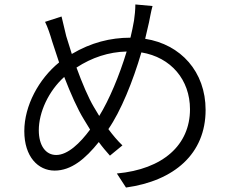

<svg xmlns="http://www.w3.org/2000/svg" viewBox="-20 -799 1040 861"><path d="M548 -568C515 -459 469 -350 425 -279L401 -319C377 -359 348 -427 323 -496C392 -541 467 -566 548 -568ZM256 -725 182 -701C194 -677 205 -644 214 -613L245 -519C154 -445 89 -325 89 -211C89 -96 151 -34 225 -34C300 -34 363 -87 423 -162C439 -140 456 -120 473 -101L529 -147C507 -168 486 -193 466 -220C522 -301 576 -434 614 -564C747 -542 832 -441 832 -309C832 -149 711 -40 504 -21L545 42C761 12 902 -109 902 -306C902 -477 791 -600 631 -625L648 -698C652 -716 657 -748 664 -772L587 -779C587 -757 584 -725 581 -707C577 -682 571 -656 565 -630C475 -630 388 -608 302 -557L277 -637C270 -665 262 -698 256 -725ZM384 -218C339 -157 284 -104 232 -104C185 -104 154 -146 154 -215C154 -296 198 -391 268 -454C297 -379 328 -309 356 -264Z"/></svg>

Font: Noto Sans JP DemiLight
Style: Regular
Weight: 350
Designer: Ryoko NISHIZUKA 西塚涼子 (kana, bopomofo & ideographs); Paul D. Hunt (Latin, Greek & Cyrillic); Sandoll Communications 산돌커뮤니
Foundry: Adobe
Version: Version 2.004;hotconv 1.0.118;makeotfexe 2.5.65603